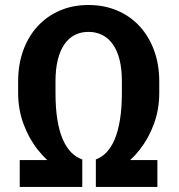

<svg xmlns="http://www.w3.org/2000/svg" viewBox="-20 -740 710 760"><path d="M462.4 -372.1V-418.5Q462.4 -466.8 453.4 -503.2Q444.3 -539.6 427 -564.2Q409.7 -588.9 385.3 -601.3Q360.8 -613.8 330.1 -613.8Q299.8 -613.8 275.6 -601.3Q251.5 -588.9 234.6 -564.2Q217.8 -539.6 208.7 -503.2Q199.7 -466.8 199.7 -418.5V-372.1Q199.7 -311 207.3 -265.1Q214.8 -219.2 229 -187.3Q243.2 -155.3 262.7 -136Q282.2 -116.7 305.7 -108.9V-38.6Q257.3 -44.4 211.7 -72.8Q166 -101.1 130.1 -146.5Q94.2 -191.9 73 -249.5Q51.8 -307.1 51.8 -372.1V-417.5Q51.8 -484.4 71.8 -540Q91.8 -595.7 128.9 -636Q166 -676.3 217 -698.2Q268.1 -720.2 330.1 -720.2Q392.6 -720.2 444.1 -698.2Q495.6 -676.3 532.7 -636Q569.8 -595.7 590.1 -540Q610.4 -484.4 610.4 -417.5V-372.1Q610.4 -307.1 589.4 -249.8Q568.4 -192.4 532.7 -147Q497.1 -101.6 452.1 -73.2Q407.2 -44.9 359.4 -38.6V-108.9Q382.3 -117.2 401.1 -136.5Q419.9 -155.8 433.6 -187.7Q447.3 -219.7 454.8 -265.6Q462.4 -311.5 462.4 -372.1ZM359.4 0V-106.4H603V0ZM58.1 0V-106.4H305.7V0Z"/></svg>

Font: Roboto SemiBold
Style: Regular
Weight: 600
Designer: Christian Robertson
Foundry: Google
Version: Version 3.009; 2024